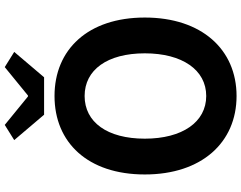

<svg xmlns="http://www.w3.org/2000/svg" viewBox="-124 -880 1018 810"><g transform="rotate(-90 385.0 -475.0)"><path d="M306 -798H464L571 -924L507 -964L387 -866H383L263 -964L199 -924ZM385 14C581 14 716 -133 716 -373C716 -613 581 -754 385 -754C189 -754 54 -614 54 -373C54 -133 189 14 385 14ZM385 -114C275 -114 205 -215 205 -373C205 -532 275 -627 385 -627C495 -627 565 -532 565 -373C565 -215 495 -114 385 -114Z"/></g></svg>

Font: Noto Sans JP
Style: Bold
Weight: 700
Designer: Ryoko NISHIZUKA  (kana, bopomofo & ideographs); Paul D. Hunt (Latin, Greek & Cyrillic); Sandoll Communications , Soo-you
Foundry: Adobe
Version: Version 2.002;hotconv 1.0.116;makeotfexe 2.5.65601